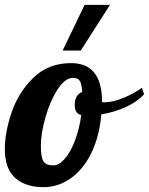

<svg xmlns="http://www.w3.org/2000/svg" viewBox="-34 -770 616 794"><path d="M316 -750 225 -561H300L421 -750ZM29 -34C57.7 -8.7 96.7 4 146 4C186.7 4 224.3 -8.3 259 -33C293.7 -57.7 322 -92.7 344 -138C366 -183.3 379.7 -236.3 385 -297C421.7 -303 455.5 -313.2 486.5 -327.5C517.5 -341.8 542.7 -359.3 562 -380L553 -407C529.7 -390.3 503.7 -376.2 475 -364.5C446.3 -352.8 421 -347 399 -347C393.7 -347 390 -347.3 388 -348V-349C388 -455.7 345.3 -509 260 -509C197.3 -509 145.3 -488.8 104 -448.5C62.7 -408.2 32.7 -360.3 14 -305C-4.7 -249.7 -14 -199.3 -14 -154C-14 -99.3 0.3 -59.3 29 -34ZM234 -113.5C218 -95.2 202 -86 186 -86C166.7 -86 153.3 -91.5 146 -102.5C138.7 -113.5 135 -135 135 -167C135 -201 141.3 -240.3 154 -285C166.7 -329.7 183.3 -368 204 -400C224.7 -432 246 -448 268 -448C281.3 -448 290.7 -443.8 296 -435.5C301.3 -427.2 304.7 -412 306 -390C285.3 -381.3 275 -363.3 275 -336C275 -312 284 -298 302 -294C296.7 -255.3 288 -220.2 276 -188.5C264 -156.8 250 -131.8 234 -113.5Z"/></svg>

Font: DonutKreme
Style: Regular
Weight: 400
Designer: Impallari Type
Foundry: Impallari Type
Version: Version 2.100